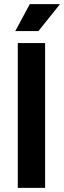

<svg xmlns="http://www.w3.org/2000/svg" viewBox="-20 -908 310 928"><path d="M198 0H66V-700H198ZM166 -758H54L124 -888H270Z"/></svg>

Font: Space Grotesk Variable Light
Style: Regular
Weight: 300
Designer: Florian Karsten
Foundry: Florian Karsten
Version: Version 2.000